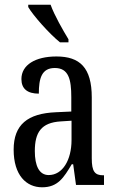

<svg xmlns="http://www.w3.org/2000/svg" viewBox="-20 -786 494 816"><path d="M235 -606H271V-619C248 -657 211 -721 195 -766H100V-756C120 -721 190 -642 235 -606ZM159 10C226 10 251 -31 285 -88H291L303 0H422V-41H419C383 -41 370 -57 370 -113V-372C370 -499 319 -546 220 -546C130 -546 71 -510 71 -450C71 -409 96 -388 145 -388C145 -453 157 -497 213 -497C272 -497 283 -448 283 -373V-312L218 -309C97 -304 38 -256 38 -150C38 -41 92 10 159 10ZM187 -42C146 -42 128 -82 128 -144C128 -223 155 -265 238 -270L284 -273V-191C284 -106 246 -42 187 -42Z"/></svg>

Font: Noto Serif Ethiopic XCn
Style: Regular
Weight: 400
Width: 2
Designer: Monotype Design Team
Foundry: Monotype Imaging Inc.
Version: Version 2.102